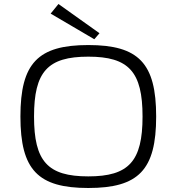

<svg xmlns="http://www.w3.org/2000/svg" viewBox="-20 -927 882 959"><path d="M477 -761 272 -907 233 -859 451 -731ZM421 -702C170 -702 82 -612 82 -345C82 -78 170 12 421 12C672 12 760 -78 760 -345C760 -612 672 -702 421 -702ZM421 -644C623 -644 692 -569 692 -345C692 -121 623 -46 421 -46C218 -46 150 -121 150 -345C150 -569 218 -644 421 -644Z"/></svg>

Font: Exo 2 Light Expanded
Style: Regular
Weight: 300
Width: 7
Designer: Natanael Gama
Version: Version 1.001;PS 001.001;hotconv 1.0.70;makeotf.lib2.5.58329